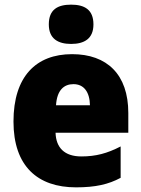

<svg xmlns="http://www.w3.org/2000/svg" viewBox="-20 -796 608 826"><path d="M286 -776C228 -776 190 -755 190 -691C190 -629 230 -607 286 -607C342 -607 382 -629 382 -691C382 -755 343 -776 286 -776ZM290 -563C135 -563 38 -467 38 -273C38 -81 142 10 307 10C391 10 447 -3 499 -31V-166C441 -136 392 -123 330 -123C257 -123 221 -161 219 -225H532V-310C532 -476 440 -563 290 -563ZM296 -434C341 -434 366 -400 367 -343H221C225 -408 255 -434 296 -434Z"/></svg>

Font: Noto Sans Arabic SemCond Blk
Style: Regular
Weight: 900
Width: 4
Designer: Monotype Design Team, Nadine Chahine, Nizar Qandah and Khaled Hosny
Foundry: Monotype Imaging Inc.
Version: Version 2.012